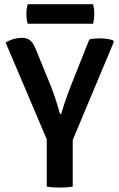

<svg xmlns="http://www.w3.org/2000/svg" viewBox="-20 -866 554 891"><path d="M197 -289.5H317.5V0Q303 2.5 286.8 3.5Q270.5 4.5 257 4.5Q245 4.5 227.8 3.5Q210.5 2.5 197 0ZM394.5 -683Q407 -686 420 -687Q433 -688 444.5 -688Q460 -688 475.5 -685.8Q491 -683.5 503.5 -679.5L508.5 -672L309 -196H207L6 -669Q24 -679.5 43.2 -685Q62.5 -690.5 80.5 -690.5Q106 -690.5 120.2 -678.2Q134.5 -666 145 -640L216 -466.5Q227 -439 238.2 -404.5Q249.5 -370 258.5 -337H264Q270 -358.5 278 -382.8Q286 -407 294.5 -430Q303 -453 309.5 -469.5ZM108.5 -756Q102.5 -777 102.5 -801Q102.5 -824 108.5 -846.5H412Q415 -834 416.2 -824.8Q417.5 -815.5 417.5 -801.5Q417.5 -777.5 412 -756Z"/></svg>

Font: Signika Medium
Style: Regular
Weight: 500
Designer: Anna Giedry
Foundry: Anna Giedry
Version: Version 2.000